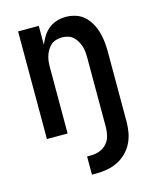

<svg xmlns="http://www.w3.org/2000/svg" viewBox="-112 -605 724 896"><g transform="rotate(-15 250.0 -156.5)"><path d="M220 215V127H240Q261 127 281 119.5Q301 112 315 96.5Q329 81 334.5 60Q340 39 340 18V-320Q340 -334 338.5 -348Q337 -362 332.5 -375.5Q328 -389 320.5 -401.5Q313 -414 302.5 -423Q292 -432 278 -436Q264 -440 250 -440Q236 -440 222 -436Q208 -432 197.5 -423Q187 -414 179.5 -401.5Q172 -389 167.5 -375.5Q163 -362 161.5 -348Q160 -334 160 -320V0H60V-520H160V-428Q168 -449 180 -468Q192 -487 209.5 -501Q227 -515 248.5 -521.5Q270 -528 292 -528Q316 -528 339.5 -520.5Q363 -513 380.5 -497Q398 -481 410 -459.5Q422 -438 428.5 -415Q435 -392 437.5 -368Q440 -344 440 -320V18Q440 45 435 71.5Q430 98 418 121.5Q406 145 386.5 164Q367 183 343 194.5Q319 206 293 210.5Q267 215 240 215Z"/></g></svg>

Font: Iosevka Semibold
Style: Regular
Weight: 600
Monospace: yes
Designer: Belleve Invis
Foundry: Belleve Invis
Version: Version 33.2.3; ttfautohint (v1.8.4)